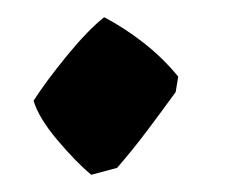

<svg xmlns="http://www.w3.org/2000/svg" viewBox="-20 -195 279 223"><path d="M86 8Q68 -7 46.5 -32.5Q25 -58 19 -78Q33 -100 57.5 -130Q82 -160 101 -175Q124 -163 146.5 -145.5Q169 -128 187 -106L184 -88Q168 -66 151.5 -44Q135 -22 116 0Z"/></svg>

Font: Albura ExtraBold
Style: Italic
Weight: 758
Italic angle: -7°
Designer: Mercedes Jáuregui
Foundry: Omnibus-Type Team
Version: Version 1.000; ttfautohint (v1.8.3)